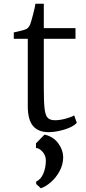

<svg xmlns="http://www.w3.org/2000/svg" viewBox="-20 -697 462 1030"><path d="M54 0ZM215 -546H385V-489H215V-228Q215 -150 219 -115Q223 -80 235 -66Q247 -52 275 -52Q301 -52 332.5 -60.5Q364 -69 378 -78L392 -38Q372 -16 325.5 -2Q279 12 241 12Q185 12 157 -21.5Q129 -55 129 -128V-489H54V-523L76 -528Q108 -535 120 -540.5Q132 -546 141 -564Q147 -579 157.5 -619.5Q168 -660 170 -677H215ZM319 145Q319 186 299.5 221.5Q280 257 252 281Q224 305 199 313L174 290V277Q200 265 213 233Q226 201 226 164Q226 137 208 117Q190 97 173 97V72L219 25Q266 36 292 71Q318 106 319 145Z"/></svg>

Font: Martel
Style: Regular
Weight: 400
Designer: Dan Reynolds
Foundry: Dan Reynolds
Version: Version 1.001; ttfautohint (v1.1) -l 5 -r 5 -G 72 -x 0 -D la